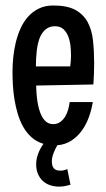

<svg xmlns="http://www.w3.org/2000/svg" viewBox="-20 -528 391 705"><path d="M238.8 150.4Q228.5 153.3 218.3 155.3Q208 157.2 196.8 157.2Q178.2 157.2 162.6 151.6Q147 146 136 135.3Q125 124.5 118.9 109.4Q112.8 94.2 112.8 75.2Q112.8 55.7 120.1 36.4Q127.4 17.1 139.6 0Q114.7 -7.3 96.4 -23.4Q78.1 -39.6 65.7 -61.5Q53.2 -83.5 45.4 -109.4Q37.6 -135.3 33.2 -162.4Q28.8 -189.5 27.3 -216.1Q25.9 -242.7 25.9 -265.6Q25.9 -289.1 28.6 -316.4Q31.2 -343.8 37.6 -370.6Q43.9 -397.5 54.9 -422.4Q65.9 -447.3 82.5 -466.1Q99.1 -484.9 122.1 -496.3Q145 -507.8 175.3 -507.8Q227.1 -507.8 256.8 -491.5Q286.6 -475.1 302 -446.5Q317.4 -418 321.5 -379.2Q325.7 -340.3 325.7 -295.9Q325.7 -255.9 322.8 -217.8L112.8 -213.9Q112.8 -203.6 113.8 -189.2Q114.7 -174.8 116.9 -158.9Q119.1 -143.1 123.3 -127.7Q127.4 -112.3 134.3 -99.9Q141.1 -87.4 151.1 -79.8Q161.1 -72.3 175.3 -72.3Q190.4 -72.3 201.4 -80.3Q212.4 -88.4 219.5 -100.3Q226.6 -112.3 230.5 -126.5Q234.4 -140.6 235.8 -153.3H320.8Q316.4 -126.5 306.9 -99.4Q297.4 -72.3 281.5 -49.8Q265.6 -27.3 242.9 -12.2Q220.2 2.9 190.4 5.4Q182.1 19.5 176.3 35.2Q170.4 50.8 170.4 64.5Q170.4 81.5 177.5 90.1Q184.6 98.6 201.7 98.6Q215.3 98.6 227.1 92.8ZM240.7 -324.2Q240.7 -338.9 239 -357.4Q237.3 -376 231.2 -392.6Q225.1 -409.2 213.4 -420.4Q201.7 -431.6 182.1 -431.6Q165 -431.6 153.3 -424.1Q141.6 -416.5 133.8 -404.3Q126 -392.1 121.6 -376.2Q117.2 -360.4 115.2 -344Q113.3 -327.6 112.5 -312Q111.8 -296.4 111.8 -284.2H237.8Q240.7 -304.7 240.7 -324.2Z"/></svg>

Font: Maiden Orange
Style: Regular
Weight: 400
Designer: Astigmatic (AOETI)
Foundry: Astigmatic (AOETI)
Version: Version 1.001